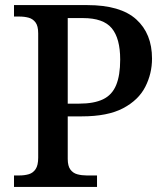

<svg xmlns="http://www.w3.org/2000/svg" viewBox="-20 -734 653 754"><path d="M35 0V-45H56Q77 -45 93.5 -50Q110 -55 120 -70Q130 -85 130 -115V-603Q130 -632 119.5 -646Q109 -660 92.5 -664.5Q76 -669 56 -669H35V-714H323Q453 -714 515 -658Q577 -602 577 -504Q577 -445 550.5 -393Q524 -341 463.5 -309Q403 -277 301 -277H246V-110Q246 -82 256.5 -68Q267 -54 284 -49.5Q301 -45 320 -45H361V0ZM291 -327Q349 -327 384.5 -344Q420 -361 436 -399.5Q452 -438 452 -500Q452 -583 419 -623Q386 -663 306 -663H246V-327Z"/></svg>

Font: Noto Serif Kannada Medium
Style: Regular
Weight: 500
Version: Version 2.003